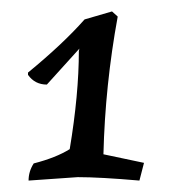

<svg xmlns="http://www.w3.org/2000/svg" viewBox="-20 -710 299 336"><path d="M128 -676 176 -690 186 -681Q164 -561 161 -440L232 -425L224 -394Q155 -400 116 -400L30 -394Q30 -410 39 -424Q78 -434 102 -449Q118 -545 118 -621L119 -625L62 -562Q41 -562 29 -579V-583Q90 -633 128 -676Z"/></svg>

Font: Kotta One
Style: Regular
Weight: 400
Designer: Ania Kruk
Foundry: Ania Kruk
Version: Version 1.001